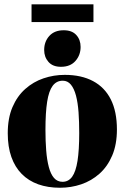

<svg xmlns="http://www.w3.org/2000/svg" viewBox="-20 -872 587 904"><path d="M16.5 -244.5Q16.5 -316 38.8 -367.8Q61 -419.5 99 -453.2Q137 -487 185 -503.2Q233 -519.5 285 -519.5Q363 -519.5 418 -490.2Q473 -461 501.8 -403.8Q530.5 -346.5 530.5 -262.5Q530.5 -191.5 508.2 -139.5Q486 -87.5 448.2 -54Q410.5 -20.5 362.5 -4.2Q314.5 12 262.5 12Q205.5 12 160 -4.2Q114.5 -20.5 82.5 -52.8Q50.5 -85 33.5 -133Q16.5 -181 16.5 -244.5ZM274.5 -16Q302.5 -16 319.8 -40Q337 -64 345 -114.8Q353 -165.5 353 -245.5Q353 -298.5 349.8 -343.5Q346.5 -388.5 337.8 -421.8Q329 -455 313.8 -473.5Q298.5 -492 275.5 -492Q246 -492 228 -468Q210 -444 202 -393Q194 -342 194 -260.5Q194 -208 197.5 -163.5Q201 -119 209.8 -85.8Q218.5 -52.5 234.2 -34.2Q250 -16 274.5 -16ZM266.5 -557.5Q228.5 -557.5 208.2 -580.5Q188 -603.5 188 -636.5Q188 -676 212.2 -702.8Q236.5 -729.5 279.5 -729.5H280.5Q319 -729.5 339.2 -707.2Q359.5 -685 359.5 -651Q359.5 -612.5 335.2 -585Q311 -557.5 267.5 -557.5ZM420 -851.5V-768H128.5V-851.5Z"/></svg>

Font: Merriweather 144pt ExtraBold
Style: Regular
Weight: 800
Version: Version 2.100